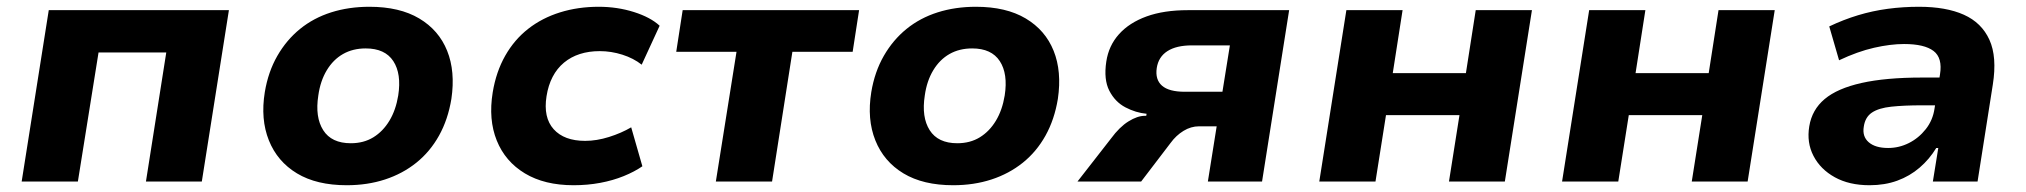

<svg xmlns="http://www.w3.org/2000/svg" viewBox="-20 -536 5984 567"><path d="M44 0 124 -506H656L576 0H411L471 -381H271L210 0Z M1004 11Q915 11 857 -24Q799 -59 774 -121.5Q749 -184 762 -264Q772 -324 799 -371Q826 -418 866 -450.5Q906 -483 958 -499.5Q1010 -516 1071 -516Q1160 -516 1218 -481.5Q1276 -447 1300.5 -386Q1325 -325 1313 -244Q1303 -183 1276.5 -135.5Q1250 -88 1209.5 -55.5Q1169 -23 1117 -6Q1065 11 1004 11ZM1016 -113Q1054 -113 1082.5 -130.5Q1111 -148 1130 -179.5Q1149 -211 1156 -254Q1166 -318 1141.5 -355.5Q1117 -393 1060 -393Q1022 -393 993 -376.5Q964 -360 945 -328.5Q926 -297 920 -254Q910 -190 934.5 -151.5Q959 -113 1016 -113Z M1674 11Q1588 11 1530 -24Q1472 -59 1447 -121Q1422 -183 1435 -263Q1445 -324 1472 -371.5Q1499 -419 1540 -451Q1581 -483 1634 -499.5Q1687 -516 1748 -516Q1803 -516 1852 -500.5Q1901 -485 1928 -460L1875 -345Q1851 -364 1818 -374.5Q1785 -385 1751 -385Q1719 -385 1692.5 -376.5Q1666 -368 1645.5 -351Q1625 -334 1612 -309Q1599 -284 1594 -252Q1584 -189 1615 -154.5Q1646 -120 1708 -120Q1742 -120 1778.5 -131.5Q1815 -143 1844 -160L1877 -45Q1854 -29 1822 -16Q1790 -3 1752.5 4Q1715 11 1674 11Z M2094 0 2155 -383H1977L1996 -506H2517L2498 -383H2320L2260 0Z M2795 11Q2706 11 2648 -24Q2590 -59 2565 -121.5Q2540 -184 2553 -264Q2563 -324 2590 -371Q2617 -418 2657 -450.5Q2697 -483 2749 -499.5Q2801 -516 2862 -516Q2951 -516 3009 -481.5Q3067 -447 3091.5 -386Q3116 -325 3104 -244Q3094 -183 3067.5 -135.5Q3041 -88 3000.5 -55.5Q2960 -23 2908 -6Q2856 11 2795 11ZM2807 -113Q2845 -113 2873.5 -130.5Q2902 -148 2921 -179.5Q2940 -211 2947 -254Q2957 -318 2932.5 -355.5Q2908 -393 2851 -393Q2813 -393 2784 -376.5Q2755 -360 2736 -328.5Q2717 -297 2711 -254Q2701 -190 2725.5 -151.5Q2750 -113 2807 -113Z M3162 0 3261 -127Q3286 -161 3312.5 -177.5Q3339 -194 3361 -194H3365L3366 -200Q3334 -203 3303.5 -219Q3273 -235 3256 -268Q3239 -301 3247 -354Q3254 -401 3284.5 -435Q3315 -469 3366 -487.5Q3417 -506 3488 -506H3787L3707 0H3547L3573 -163H3521Q3497 -163 3475 -149.5Q3453 -136 3437 -114L3350 0ZM3479 -265H3590L3612 -402H3500Q3454 -402 3427.5 -385Q3401 -368 3396 -335Q3391 -301 3411.5 -283Q3432 -265 3479 -265Z M3876 0 3956 -506H4122L4093 -320H4309L4338 -506H4504L4424 0H4259L4290 -196H4073L4042 0Z M4593 0 4673 -506H4839L4810 -320H5026L5055 -506H5221L5141 0H4976L5007 -196H4790L4759 0Z M5501 11Q5441 11 5398.5 -12.5Q5356 -36 5335.5 -75.5Q5315 -115 5323 -163Q5331 -212 5368.5 -243.5Q5406 -275 5477.5 -291Q5549 -307 5656 -307H5729L5717 -225H5656Q5603 -225 5565.5 -221Q5528 -217 5508 -203.5Q5488 -190 5484 -162Q5479 -133 5498.5 -116Q5518 -99 5556 -99Q5588 -99 5617 -113.5Q5646 -128 5667 -154.5Q5688 -181 5693 -216L5709 -316Q5717 -365 5690 -385.5Q5663 -406 5603 -406Q5563 -406 5514.5 -395Q5466 -384 5411 -358L5382 -458Q5424 -478 5467 -491Q5510 -504 5555 -510Q5600 -516 5647 -516Q5727 -516 5779.5 -492.5Q5832 -469 5855 -418.5Q5878 -368 5865 -286L5820 0H5688L5704 -99H5698Q5678 -66 5649 -41Q5620 -16 5583 -2.5Q5546 11 5501 11Z"/></svg>

Font: Nunito Sans 6pt ExtraBold
Style: Italic
Weight: 800
Italic angle: -9°
Version: Version 3.101;gftools[0.9.27]